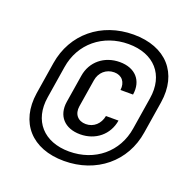

<svg xmlns="http://www.w3.org/2000/svg" viewBox="-115 -849 831 848"><g transform="rotate(20 300.0 -425.0)"><path d="M273 -110C425 -110 542 -206 564 -350L588 -500C611 -644 525 -740 373 -740C221 -740 105 -644 82 -500L58 -350C36 -206 121 -110 273 -110ZM280 -157C161 -157 91 -234 110 -350L134 -500C152 -616 246 -693 366 -693C486 -693 555 -616 536 -500L512 -350C494 -234 401 -157 280 -157ZM300 -245C372 -245 428 -291 439 -360H380C373 -322 345 -296 308 -296C271 -296 249 -322 255 -360L276 -490C282 -528 311 -554 349 -554C385 -554 406 -528 401 -490H460C471 -559 429 -605 357 -605C284 -605 228 -559 217 -490L196 -360C185 -291 227 -245 300 -245Z"/></g></svg>

Font: JetBrains Mono Light
Style: Italic
Weight: 336
Italic angle: -9°
Monospace: yes
Designer: Philipp Nurullin, Konstantin Bulenkov
Foundry: JetBrains
Version: Version 2.305